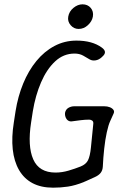

<svg xmlns="http://www.w3.org/2000/svg" viewBox="-20 -862 596 889"><path d="M226 7Q170 7 130.5 -14Q91 -35 68 -75Q45 -115 39 -170.5Q33 -226 44 -295L52 -347Q63 -416 87.5 -475.5Q112 -535 148.5 -579.5Q185 -624 232 -649Q279 -674 334 -674Q407 -674 451 -642Q465 -632 466 -621.5Q467 -611 453 -599L451 -597Q438 -585 422.5 -582.5Q407 -580 395 -587Q382 -595 365 -604.5Q348 -614 325 -614Q274 -614 235 -577.5Q196 -541 170 -480.5Q144 -420 132 -347L124 -295Q107 -185 134 -124Q161 -63 237 -63Q267 -63 297.5 -72Q328 -81 353 -91Q378 -101 387.5 -120Q397 -139 401 -179Q405 -219 412 -289Q413 -299 407 -303.5Q401 -308 393 -308Q374 -308 354 -305.5Q334 -303 312 -300Q302 -299 294.5 -304.5Q287 -310 283.5 -319.5Q280 -329 281 -339Q284 -355 296.5 -362.5Q309 -370 325 -370H462Q477 -370 488.5 -365.5Q500 -361 505.5 -353Q511 -345 505 -334L491 -303Q482 -284 474.5 -249.5Q467 -215 462.5 -173.5Q458 -132 456 -90Q455 -73 446 -61.5Q437 -50 419 -42L377 -23Q375 -22 372 -21Q369 -20 368 -19Q328 -3 294.5 2Q261 7 226 7ZM296 -785Q300 -809 320 -825.5Q340 -842 362 -842Q386 -842 400 -825.5Q414 -809 410 -785Q406 -763 387 -745.5Q368 -728 344 -728Q322 -728 307 -745.5Q292 -763 296 -785Z"/></svg>

Font: Winky Sans Light
Style: Italic
Weight: 300
Italic angle: -8.97852°
Designer: Simon Atzbach
Foundry: typofactur
Version: Version 1.205